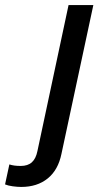

<svg xmlns="http://www.w3.org/2000/svg" viewBox="-158 -529 393 759"><path d="M-74 210Q-89 210 -107.5 207.5Q-126 205 -138 200L-121 121Q-112 124 -101 125.5Q-90 127 -76 127Q-48 127 -32 112.5Q-16 98 -10 68L113 -509H211L85 79Q72 143 30.5 176.5Q-11 210 -74 210Z"/></svg>

Font: Red Hat Display SemiBold
Style: Italic
Weight: 600
Italic angle: -12°
Designer: Pentagram, MCKL
Foundry: Pentagram, MCKL
Version: Version 1.023